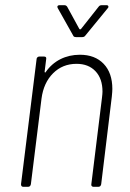

<svg xmlns="http://www.w3.org/2000/svg" viewBox="-20 -720 500 740"><path d="M413 -377Q413 -368 411 -348L370 -10Q368 0 359 0H340Q336 0 333.5 -3Q331 -6 332 -10L373 -343Q375 -359 375 -367Q375 -417 348 -445.5Q321 -474 275 -474Q221 -474 184.5 -437.5Q148 -401 140 -340L99 -10Q97 0 88 0H70Q61 0 61 -10L121 -492Q121 -496 124 -499Q127 -502 131 -502H150Q160 -502 158 -492L152 -444Q152 -441 153.5 -440.5Q155 -440 156 -442Q179 -475 213 -492Q247 -509 288 -509Q346 -509 379.5 -474Q413 -439 413 -377ZM201 -693Q201 -700 210 -700H228Q235 -700 239 -694L286 -608Q287 -607 289 -607Q291 -607 292 -608L360 -694Q364 -700 372 -700H391Q396 -700 397.5 -696Q399 -692 395 -688L309 -583Q305 -577 297 -577H273Q264 -577 262 -583L203 -688Z"/></svg>

Font: Barlow Semi Condensed ExLight
Style: Italic
Weight: 275
Width: 4
Italic angle: -7°
Designer: Jeremy Tribby
Foundry: Tribby Type
Version: Version 1.408